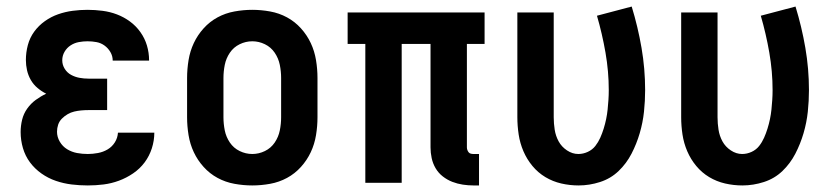

<svg xmlns="http://www.w3.org/2000/svg" viewBox="-20 -558 2540 586"><path d="M248 8Q223 8 198.5 5Q174 2 150.5 -6Q127 -14 106.5 -28.5Q86 -43 71.5 -62.5Q57 -82 50 -106Q43 -130 43 -155Q43 -174 47.5 -192.5Q52 -211 63 -226.5Q74 -242 89 -253Q104 -264 121 -272Q107 -279 94.5 -289.5Q82 -300 74 -314Q66 -328 62.5 -343.5Q59 -359 59 -375Q59 -398 65 -420.5Q71 -443 84.5 -461.5Q98 -480 117 -493.5Q136 -507 157.5 -514.5Q179 -522 201.5 -525Q224 -528 247 -528Q270 -528 293 -525Q316 -522 337 -514Q358 -506 376.5 -492.5Q395 -479 408.5 -460Q422 -441 428.5 -419Q435 -397 435 -374V-373H324Q324 -387 317 -399Q310 -411 299 -419Q288 -427 274.5 -429.5Q261 -432 247 -432Q234 -432 220.5 -429.5Q207 -427 195.5 -419.5Q184 -412 177 -400Q170 -388 170 -374Q170 -360 177.5 -348Q185 -336 197 -329.5Q209 -323 222.5 -320.5Q236 -318 250 -318H307V-222H250Q239 -222 228 -221Q217 -220 206.5 -217.5Q196 -215 186.5 -209.5Q177 -204 169 -196Q161 -188 157.5 -177.5Q154 -167 154 -156Q154 -140 162.5 -125.5Q171 -111 185 -102.5Q199 -94 215 -91Q231 -88 248 -88Q263 -88 279 -91Q295 -94 308.5 -102Q322 -110 330.5 -123.5Q339 -137 340 -153H451Q451 -129 443.5 -105.5Q436 -82 421.5 -62.5Q407 -43 386.5 -29Q366 -15 343 -6.5Q320 2 296 5Q272 8 248 8Z M750 8Q723 8 695.5 3Q668 -2 644 -15Q620 -28 601.5 -48.5Q583 -69 571.5 -93.5Q560 -118 555.5 -145.5Q551 -173 551 -200V-320Q551 -347 555.5 -374.5Q560 -402 571.5 -426.5Q583 -451 601.5 -471.5Q620 -492 644 -505Q668 -518 695.5 -523Q723 -528 750 -528Q777 -528 804.5 -523Q832 -518 856 -505Q880 -492 898.5 -471.5Q917 -451 928.5 -426.5Q940 -402 944.5 -374.5Q949 -347 949 -320V-200Q949 -173 944.5 -145.5Q940 -118 928.5 -93.5Q917 -69 898.5 -48.5Q880 -28 856 -15Q832 -2 804.5 3Q777 8 750 8ZM750 -88Q770 -88 788.5 -97Q807 -106 818.5 -123Q830 -140 834 -160Q838 -180 838 -200V-320Q838 -340 834 -360Q830 -380 818.5 -397Q807 -414 788.5 -423Q770 -432 750 -432Q730 -432 711.5 -423Q693 -414 681.5 -397Q670 -380 666 -360Q662 -340 662 -320V-200Q662 -180 666 -160Q670 -140 681.5 -123Q693 -106 711.5 -97Q730 -88 750 -88Z M1425 8Q1409 8 1392.5 5.5Q1376 3 1360.5 -3Q1345 -9 1331.5 -19.5Q1318 -30 1309.5 -44.5Q1301 -59 1297.5 -75.5Q1294 -92 1294 -108V-424H1206V0H1095V-424H1041V-520H1459V-424H1405V-108Q1405 -104 1406.5 -100Q1408 -96 1410.5 -93Q1413 -90 1417 -89Q1421 -88 1425 -88H1442V8Z M1746 8Q1719 8 1693 2Q1667 -4 1644.5 -17.5Q1622 -31 1605 -51.5Q1588 -72 1577.5 -96.5Q1567 -121 1563 -147.5Q1559 -174 1559 -200V-520H1670V-200Q1670 -181 1673 -162Q1676 -143 1685 -126.5Q1694 -110 1710.5 -99Q1727 -88 1745 -88Q1760 -88 1774 -94.5Q1788 -101 1797 -112.5Q1806 -124 1812 -137.5Q1818 -151 1822.5 -165.5Q1827 -180 1830 -194.5Q1833 -209 1834.5 -223.5Q1836 -238 1837 -253Q1838 -268 1838 -283Q1838 -340 1828 -397.5Q1818 -455 1802 -510L1908 -538Q1927 -476 1938 -412Q1949 -348 1949 -283Q1949 -250 1945.5 -217Q1942 -184 1932.5 -151.5Q1923 -119 1907.5 -89Q1892 -59 1868 -36Q1844 -13 1811.5 -2.5Q1779 8 1746 8Z M2246 8Q2219 8 2193 2Q2167 -4 2144.5 -17.5Q2122 -31 2105 -51.5Q2088 -72 2077.5 -96.5Q2067 -121 2063 -147.5Q2059 -174 2059 -200V-520H2170V-200Q2170 -181 2173 -162Q2176 -143 2185 -126.5Q2194 -110 2210.5 -99Q2227 -88 2245 -88Q2260 -88 2274 -94.5Q2288 -101 2297 -112.5Q2306 -124 2312 -137.5Q2318 -151 2322.5 -165.5Q2327 -180 2330 -194.5Q2333 -209 2334.5 -223.5Q2336 -238 2337 -253Q2338 -268 2338 -283Q2338 -340 2328 -397.5Q2318 -455 2302 -510L2408 -538Q2427 -476 2438 -412Q2449 -348 2449 -283Q2449 -250 2445.5 -217Q2442 -184 2432.5 -151.5Q2423 -119 2407.5 -89Q2392 -59 2368 -36Q2344 -13 2311.5 -2.5Q2279 8 2246 8Z"/></svg>

Font: Iosevka Curly
Style: Bold
Weight: 700
Monospace: yes
Designer: Belleve Invis
Foundry: Belleve Invis
Version: Version 22.1.2; ttfautohint (v1.8.4)